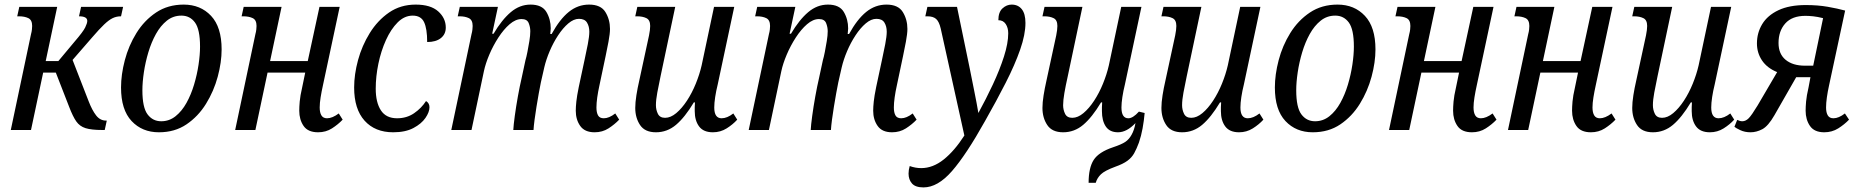

<svg xmlns="http://www.w3.org/2000/svg" viewBox="-20 -566 8094 836"><path d="M27 0 115 -417Q118 -428 119 -437.5Q120 -447 120 -453Q120 -479 103.5 -487Q87 -495 62 -495H55L64 -536H229L179 -300H234L305 -385Q342 -428 351 -446.5Q360 -465 360 -475Q360 -495 324 -495L333 -536H516L507 -495Q487 -495 470.5 -487Q454 -479 433.5 -459.5Q413 -440 382 -404L296 -305L366 -125Q381 -86 398.5 -63.5Q416 -41 441 -41H445L436 0H425Q378 0 352.5 -8Q327 -16 312 -37.5Q297 -59 281 -101L223 -250H168L115 0Z M672 10Q599 10 553 -39Q507 -88 507 -185Q507 -241 523.5 -304Q540 -367 574 -422Q608 -477 659.5 -511.5Q711 -546 780 -546Q853 -546 899 -497Q945 -448 945 -351Q945 -295 928 -232Q911 -169 877 -114Q843 -59 792 -24.5Q741 10 672 10ZM682 -38Q717 -38 744.5 -60Q772 -82 792 -118Q812 -154 825 -197.5Q838 -241 844.5 -284.5Q851 -328 851 -363Q851 -438 829 -468Q807 -498 770 -498Q734 -498 706.5 -476Q679 -454 659 -418Q639 -382 626 -338.5Q613 -295 606.5 -251.5Q600 -208 600 -173Q600 -98 622.5 -68Q645 -38 682 -38Z M1365 10Q1321 10 1302 -17.5Q1283 -45 1283 -84Q1283 -100 1285 -124Q1287 -148 1296 -187L1309 -250H1145L1092 0H1004L1092 -417Q1095 -428 1096 -437.5Q1097 -447 1097 -453Q1097 -479 1080.5 -487Q1064 -495 1039 -495H1032L1041 -536H1206L1156 -300H1320L1371 -536H1459L1386 -194Q1380 -167 1376 -142Q1372 -117 1372 -98Q1372 -76 1379.5 -63.5Q1387 -51 1404 -51Q1427 -51 1455 -72L1472 -45Q1452 -24 1425.5 -7Q1399 10 1365 10Z M1692 10Q1613 10 1567.5 -40.5Q1522 -91 1522 -185Q1522 -242 1539 -304.5Q1556 -367 1590 -422Q1624 -477 1674 -511.5Q1724 -546 1790 -546Q1855 -546 1888 -516.5Q1921 -487 1921 -446Q1921 -417 1899.5 -400Q1878 -383 1840 -383Q1840 -441 1826.5 -469.5Q1813 -498 1777 -498Q1741 -498 1711.5 -468.5Q1682 -439 1660.5 -391.5Q1639 -344 1627.5 -288.5Q1616 -233 1616 -180Q1616 -120 1638.5 -85.5Q1661 -51 1709 -51Q1751 -51 1783 -73Q1815 -95 1835 -126Q1850 -117 1850 -99Q1850 -78 1832.5 -52.5Q1815 -27 1780 -8.5Q1745 10 1692 10Z M2569 10Q2526 10 2506.5 -17.5Q2487 -45 2487 -84Q2487 -100 2489.5 -124Q2492 -148 2500 -187L2525 -304Q2533 -340 2539.5 -374Q2546 -408 2546 -428Q2546 -451 2536 -467.5Q2526 -484 2501 -484Q2478 -484 2454.5 -464Q2431 -444 2410 -412Q2389 -380 2373.5 -343.5Q2358 -307 2350 -273L2335 -207Q2331 -188 2326 -160Q2321 -132 2316 -101.5Q2311 -71 2307.5 -44Q2304 -17 2303 0H2215Q2216 -21 2221.5 -61.5Q2227 -102 2235 -146.5Q2243 -191 2251 -225L2268 -304Q2272 -317 2276.5 -340Q2281 -363 2285 -387.5Q2289 -412 2289 -430Q2289 -448 2282 -465.5Q2275 -483 2251 -483Q2225 -483 2199 -460.5Q2173 -438 2150 -402.5Q2127 -367 2110.5 -328Q2094 -289 2087 -256L2033 0H1945L2033 -417Q2036 -428 2037 -437.5Q2038 -447 2038 -453Q2038 -479 2021.5 -487Q2005 -495 1981 -495H1973L1982 -536H2148L2123 -419H2129Q2165 -480 2204 -513Q2243 -546 2290 -546Q2340 -546 2359 -514Q2378 -482 2378 -442Q2378 -436 2377 -430Q2376 -424 2376 -418H2382Q2417 -482 2456.5 -514Q2496 -546 2545 -546Q2596 -546 2616 -513.5Q2636 -481 2636 -440Q2636 -420 2629.5 -384.5Q2623 -349 2617 -322L2590 -194Q2584 -167 2580.5 -142Q2577 -117 2577 -98Q2577 -76 2584 -63.5Q2591 -51 2609 -51Q2632 -51 2659 -72L2676 -45Q2656 -24 2629.5 -7Q2603 10 2569 10Z M2836 10Q2788 10 2767 -21.5Q2746 -53 2746 -96Q2746 -120 2751 -151.5Q2756 -183 2763 -213L2806 -412Q2811 -437 2811 -453Q2811 -479 2794.5 -487Q2778 -495 2754 -495H2746L2755 -536H2920L2856 -233Q2848 -195 2842 -163Q2836 -131 2836 -108Q2836 -88 2844.5 -70.5Q2853 -53 2876 -53Q2900 -53 2924.5 -73.5Q2949 -94 2971 -127.5Q2993 -161 3009.5 -201.5Q3026 -242 3035 -281L3089 -536H3177L3105 -198Q3098 -170 3094 -143.5Q3090 -117 3090 -98Q3090 -51 3122 -51Q3146 -51 3173 -72L3190 -45Q3171 -24 3144 -7Q3117 10 3084 10Q3043 10 3024 -15.5Q3005 -41 3005 -82Q3005 -90 3005 -99.5Q3005 -109 3006 -120H3001Q2962 -55 2923.5 -22.5Q2885 10 2836 10Z M3864 10Q3821 10 3801.5 -17.5Q3782 -45 3782 -84Q3782 -100 3784.5 -124Q3787 -148 3795 -187L3820 -304Q3828 -340 3834.5 -374Q3841 -408 3841 -428Q3841 -451 3831 -467.5Q3821 -484 3796 -484Q3773 -484 3749.5 -464Q3726 -444 3705 -412Q3684 -380 3668.5 -343.5Q3653 -307 3645 -273L3630 -207Q3626 -188 3621 -160Q3616 -132 3611 -101.5Q3606 -71 3602.5 -44Q3599 -17 3598 0H3510Q3511 -21 3516.5 -61.5Q3522 -102 3530 -146.5Q3538 -191 3546 -225L3563 -304Q3567 -317 3571.5 -340Q3576 -363 3580 -387.5Q3584 -412 3584 -430Q3584 -448 3577 -465.5Q3570 -483 3546 -483Q3520 -483 3494 -460.5Q3468 -438 3445 -402.5Q3422 -367 3405.5 -328Q3389 -289 3382 -256L3328 0H3240L3328 -417Q3331 -428 3332 -437.5Q3333 -447 3333 -453Q3333 -479 3316.5 -487Q3300 -495 3276 -495H3268L3277 -536H3443L3418 -419H3424Q3460 -480 3499 -513Q3538 -546 3585 -546Q3635 -546 3654 -514Q3673 -482 3673 -442Q3673 -436 3672 -430Q3671 -424 3671 -418H3677Q3712 -482 3751.5 -514Q3791 -546 3840 -546Q3891 -546 3911 -513.5Q3931 -481 3931 -440Q3931 -420 3924.5 -384.5Q3918 -349 3912 -322L3885 -194Q3879 -167 3875.5 -142Q3872 -117 3872 -98Q3872 -76 3879 -63.5Q3886 -51 3904 -51Q3927 -51 3954 -72L3971 -45Q3951 -24 3924.5 -7Q3898 10 3864 10Z M4001 250Q3966 250 3951 233Q3936 216 3936 190Q3936 174 3941 157Q3966 166 3991 166Q4042 166 4089 128.5Q4136 91 4179 24L4076 -442Q4069 -472 4056 -483.5Q4043 -495 4018 -495H4009L4018 -536H4147L4203 -265Q4212 -219 4222.5 -167.5Q4233 -116 4240 -74Q4273 -134 4303 -198Q4333 -262 4351.5 -320Q4370 -378 4370 -421Q4370 -445 4359 -461.5Q4348 -478 4327 -478Q4327 -513 4345 -529.5Q4363 -546 4385 -546Q4413 -546 4429 -526Q4445 -506 4445 -466Q4445 -416 4422 -350Q4399 -284 4359 -205.5Q4319 -127 4269 -39Q4187 108 4125 179Q4063 250 4001 250Z M4609 10Q4561 10 4540 -21.5Q4519 -53 4519 -96Q4519 -120 4524 -151Q4529 -182 4536 -213L4579 -412Q4584 -437 4584 -453Q4584 -479 4567.5 -487Q4551 -495 4527 -495H4519L4528 -536H4693L4629 -233Q4620 -193 4614.5 -161Q4609 -129 4609 -108Q4609 -88 4617.5 -70.5Q4626 -53 4649 -53Q4673 -53 4697.5 -73.5Q4722 -94 4744 -127.5Q4766 -161 4782.5 -201.5Q4799 -242 4808 -281L4862 -536H4950L4878 -198Q4871 -170 4867 -143.5Q4863 -117 4863 -98Q4863 -51 4893 -51Q4913 -51 4939 -80L4964 -74Q4961 -40 4955 -7Q4949 26 4939 55Q4929 82 4918.5 101Q4908 120 4889 134Q4870 148 4836 160Q4790 177 4773.5 193Q4757 209 4751 230H4720Q4720 165 4742 130.5Q4764 96 4827 75Q4863 63 4879.5 52Q4896 41 4907 21Q4919 0 4924 -30Q4886 10 4848 10Q4812 10 4795 -15Q4778 -40 4778 -82Q4778 -90 4778 -99.5Q4778 -109 4779 -120H4774Q4735 -55 4696.5 -22.5Q4658 10 4609 10Z M5127 10Q5079 10 5058 -21.5Q5037 -53 5037 -96Q5037 -120 5042 -151.5Q5047 -183 5054 -213L5097 -412Q5102 -437 5102 -453Q5102 -479 5085.5 -487Q5069 -495 5045 -495H5037L5046 -536H5211L5147 -233Q5139 -195 5133 -163Q5127 -131 5127 -108Q5127 -88 5135.5 -70.5Q5144 -53 5167 -53Q5191 -53 5215.5 -73.5Q5240 -94 5262 -127.5Q5284 -161 5300.5 -201.5Q5317 -242 5326 -281L5380 -536H5468L5396 -198Q5389 -170 5385 -143.5Q5381 -117 5381 -98Q5381 -51 5413 -51Q5437 -51 5464 -72L5481 -45Q5462 -24 5435 -7Q5408 10 5375 10Q5334 10 5315 -15.5Q5296 -41 5296 -82Q5296 -90 5296 -99.5Q5296 -109 5297 -120H5292Q5253 -55 5214.5 -22.5Q5176 10 5127 10Z M5696 10Q5623 10 5577 -39Q5531 -88 5531 -185Q5531 -241 5547.5 -304Q5564 -367 5598 -422Q5632 -477 5683.5 -511.5Q5735 -546 5804 -546Q5877 -546 5923 -497Q5969 -448 5969 -351Q5969 -295 5952 -232Q5935 -169 5901 -114Q5867 -59 5816 -24.5Q5765 10 5696 10ZM5706 -38Q5741 -38 5768.5 -60Q5796 -82 5816 -118Q5836 -154 5849 -197.5Q5862 -241 5868.5 -284.5Q5875 -328 5875 -363Q5875 -438 5853 -468Q5831 -498 5794 -498Q5758 -498 5730.5 -476Q5703 -454 5683 -418Q5663 -382 5650 -338.5Q5637 -295 5630.5 -251.5Q5624 -208 5624 -173Q5624 -98 5646.5 -68Q5669 -38 5706 -38Z M6389 10Q6345 10 6326 -17.5Q6307 -45 6307 -84Q6307 -100 6309 -124Q6311 -148 6320 -187L6333 -250H6169L6116 0H6028L6116 -417Q6119 -428 6120 -437.5Q6121 -447 6121 -453Q6121 -479 6104.5 -487Q6088 -495 6063 -495H6056L6065 -536H6230L6180 -300H6344L6395 -536H6483L6410 -194Q6404 -167 6400 -142Q6396 -117 6396 -98Q6396 -76 6403.5 -63.5Q6411 -51 6428 -51Q6451 -51 6479 -72L6496 -45Q6476 -24 6449.5 -7Q6423 10 6389 10Z M6907 10Q6863 10 6844 -17.5Q6825 -45 6825 -84Q6825 -100 6827 -124Q6829 -148 6838 -187L6851 -250H6687L6634 0H6546L6634 -417Q6637 -428 6638 -437.5Q6639 -447 6639 -453Q6639 -479 6622.5 -487Q6606 -495 6581 -495H6574L6583 -536H6748L6698 -300H6862L6913 -536H7001L6928 -194Q6922 -167 6918 -142Q6914 -117 6914 -98Q6914 -76 6921.5 -63.5Q6929 -51 6946 -51Q6969 -51 6997 -72L7014 -45Q6994 -24 6967.5 -7Q6941 10 6907 10Z M7177 10Q7129 10 7108 -21.5Q7087 -53 7087 -96Q7087 -120 7092 -151.5Q7097 -183 7104 -213L7147 -412Q7152 -437 7152 -453Q7152 -479 7135.5 -487Q7119 -495 7095 -495H7087L7096 -536H7261L7197 -233Q7189 -195 7183 -163Q7177 -131 7177 -108Q7177 -88 7185.5 -70.5Q7194 -53 7217 -53Q7241 -53 7265.5 -73.5Q7290 -94 7312 -127.5Q7334 -161 7350.5 -201.5Q7367 -242 7376 -281L7430 -536H7518L7446 -198Q7439 -170 7435 -143.5Q7431 -117 7431 -98Q7431 -51 7463 -51Q7487 -51 7514 -72L7531 -45Q7512 -24 7485 -7Q7458 10 7425 10Q7384 10 7365 -15.5Q7346 -41 7346 -82Q7346 -90 7346 -99.5Q7346 -109 7347 -120H7342Q7303 -55 7264.5 -22.5Q7226 10 7177 10Z M7602 10Q7577 10 7557 0.5Q7537 -9 7532 -14L7544 -44Q7556 -38 7566 -38Q7581 -38 7594 -51Q7607 -64 7633 -107L7718 -252Q7674 -270 7652 -303Q7630 -336 7630 -377Q7630 -423 7653 -461Q7676 -499 7723.5 -521.5Q7771 -544 7843 -544Q7895 -544 7938 -536.5Q7981 -529 8014 -520L7944 -194Q7938 -167 7934.5 -142Q7931 -117 7931 -98Q7931 -76 7938.5 -63.5Q7946 -51 7963 -51Q7986 -51 8013 -72L8031 -45Q8011 -24 7984 -7Q7957 10 7923 10Q7880 10 7861 -17.5Q7842 -45 7842 -84Q7842 -100 7844 -124Q7846 -148 7855 -187L7863 -230H7801L7706 -64Q7679 -17 7653.5 -3.5Q7628 10 7602 10ZM7839 -280H7875L7918 -487Q7894 -493 7875 -495Q7856 -497 7841 -497Q7783 -497 7753.5 -464Q7724 -431 7724 -379Q7724 -331 7755 -305.5Q7786 -280 7839 -280Z"/></svg>

Font: Noto Serif Condensed
Style: Italic
Weight: 400
Width: 3
Italic angle: -12°
Designer: Monotype Design Team
Foundry: Monotype Imaging Inc.
Version: Version 2.014; ttfautohint (v1.8.4.7-5d5b)